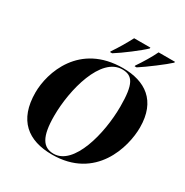

<svg xmlns="http://www.w3.org/2000/svg" viewBox="-209 -1101 1230 1279"><g transform="rotate(30 406.0 -461.5)"><path d="M552 -780 551 -774H566C622 -810 731 -892 768 -927L769 -934H643C622 -889 583 -825 552 -780ZM363 -780 362 -774H378C436 -810 540 -889 579 -927L580 -934H455C430 -886 396 -828 363 -780ZM368 11C703 11 786 -288 786 -438C786 -644 661 -725 491 -725C157 -725 66 -445 66 -293C66 -80 183 11 368 11ZM374 1C292 1 252 -60 252 -220C252 -423 328 -715 491 -715C572 -715 603 -666 603 -494C603 -284 529 1 374 1Z"/></g></svg>

Font: Noto Serif Display ExtraBold
Style: Italic
Weight: 800
Italic angle: -12°
Designer: Monotype Design Team
Foundry: Monotype Imaging Inc.
Version: Version 2.009